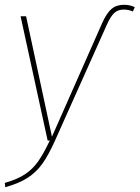

<svg xmlns="http://www.w3.org/2000/svg" viewBox="-26 -587 583 802"><path d="M-6 177Q47 162 79 140.5Q111 119 133.5 87Q156 55 182 0H173L60 -519H83L191 -16L400 -489Q419 -532 439.5 -549.5Q460 -567 492 -567Q517 -567 537 -557L529 -539Q511 -547 491 -547Q467 -547 451.5 -533Q436 -519 420 -483L203 2Q176 62 150.5 97.5Q125 133 89 156Q53 179 -4 195Z"/></svg>

Font: Fira Sans Thin
Style: Italic
Weight: 250
Italic angle: -8°
Designer: Carrois Corporate & Edenspiekermann AG
Foundry: Carrois Corporate GbR & Edenspiekermann AG
Version: Version 4.203